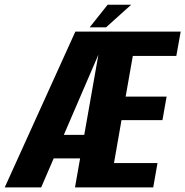

<svg xmlns="http://www.w3.org/2000/svg" viewBox="-54 -812 802 832"><path d="M-33.5 0H124.5L387 -609L400.5 -675H272.5ZM112.5 -125.5H331.5L349.5 -227.5H157.5ZM271 0H610L628.5 -105.5H440L472.5 -291.5H650L668 -393.5H490.5L521.5 -569.5H710L729 -675H390ZM334.5 -693.5H405.5L514.5 -791.5H412.5Z"/></svg>

Font: Anybody Condensed
Style: Bold Italic
Weight: 700
Width: 3
Italic angle: -10°
Version: Version 1.113;gftools[0.9.25]